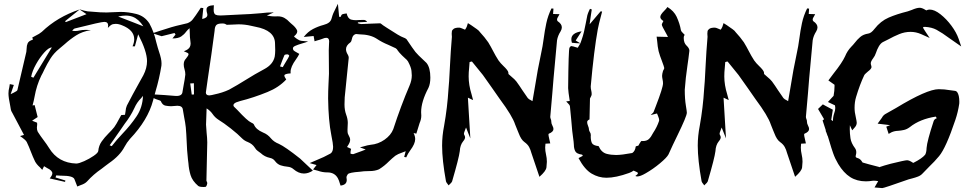

<svg xmlns="http://www.w3.org/2000/svg" viewBox="-20 -886 5009 996"><path d="M393.1 -836.9 317.4 -775.9 321.8 -771.5Q411.6 -805.7 428.7 -812.5ZM723.6 -749.5Q699.7 -786.6 668.9 -798.8Q652.3 -805.2 632.3 -805.2Q614.3 -805.2 592.8 -800.3Q628.4 -786.1 665 -772.5ZM153.3 -482.9 249 -640.1Q232.9 -639.6 209.7 -613.8Q186.5 -587.9 166.7 -552.5Q147 -517.1 141.6 -487.8ZM559.6 -127.9Q585.4 -161.1 615.7 -192.9Q656.7 -235.4 688.2 -282.2Q719.7 -329.1 721.7 -388.7L711.9 -376.5Q689.9 -355 676.8 -324.7Q657.2 -282.7 627 -244.1Q616.2 -229.5 606.9 -214.8L566.9 -157.7L548.8 -132.3ZM376 -37.6Q390.1 -38.1 416.7 -50Q443.4 -62 465.8 -77.4Q488.3 -92.8 489.7 -102.5Q492.2 -130.4 507.3 -151.9Q522.5 -173.3 542 -192.9Q558.6 -209 572.8 -226.6Q585 -244.1 596.2 -266.1L608.9 -289.1L628.4 -290.5L631.3 -308.1Q632.3 -325.2 638.2 -338.4Q668.9 -397.9 702.1 -457L723.6 -495.6Q742.7 -532.7 742.7 -568.8Q742.7 -619.1 696.8 -708Q686 -670.4 679.7 -645.5H667.5Q676.3 -665.5 676.3 -682.6Q676.3 -730 612.8 -754.9Q595.2 -762.2 580.1 -762.2Q576.7 -762.2 566.4 -760.7Q556.2 -759.3 539.6 -741.2Q541 -748 541 -753.4Q541 -772.5 521 -772.5Q503.9 -772.5 370.1 -738.8Q368.2 -738.3 365.7 -737.5Q363.3 -736.8 357.9 -730.5L354.5 -726.1Q362.3 -725.1 369.6 -725.1Q381.3 -725.1 390.6 -727.5Q405.3 -731 425.8 -731Q431.2 -731 438 -730.5Q444.8 -730 452.1 -730Q406.7 -722.7 375 -702.4Q343.3 -682.1 315.9 -657.2Q302.2 -645 288.1 -633.8Q259.3 -610.4 241.7 -582.3Q224.1 -554.2 210 -524.9Q202.6 -508.3 193.8 -492.7Q169.4 -441.9 159.7 -386.2Q155.3 -362.3 148.9 -338.9Q152.8 -339.4 156.7 -340.3L159.7 -340.8L175.3 -278.8L146.5 -259.8Q165.5 -251.5 172.4 -249.5L172.9 -240.2L171.4 -223.6Q171.4 -211.4 175.8 -202.6Q190.4 -179.7 206.3 -158.9Q222.2 -138.2 234.9 -117.7Q282.2 -40.5 376 -37.6ZM393.1 -836.9Q393.6 -836.9 393.6 -837.4Q417.5 -829.6 434.6 -827.1L465.8 -824.7Q499.5 -821.3 532.7 -821.3Q550.8 -821.3 569.3 -822.8Q587.9 -824.2 606 -824.2Q644.5 -824.2 687.3 -813.5Q730 -802.7 754.9 -764.6Q779.3 -719.7 790 -669.4L798.3 -639.2L804.7 -618.7Q817.9 -580.6 817.9 -557.6Q817.9 -551.3 817.4 -545.4Q806.6 -478 786.6 -411.1L773.9 -364.3Q747.1 -263.2 654.3 -165.5Q637.7 -146.5 626 -124.5Q602.1 -78.6 545.4 -39.6Q535.6 -32.7 526.4 -25.4Q517.1 -18.1 506.8 -10.3Q464.4 18.6 431.2 55.7Q419.9 67.4 398.9 74.2Q389.2 77.6 380.9 81.5Q376 70.8 372.8 60.5Q369.6 50.3 365.7 42.5Q357.4 25.4 300.3 25.4H296.4Q283.7 24.9 271.5 23.9Q270.5 29.3 268.1 34.7L319.3 50.3L317.4 57.6L237.8 39.6Q251.5 23.4 251.5 13.2Q251.5 -1.5 224.6 -14.2Q215.8 -18.6 208.5 -23.9L199.2 -4.9L186.5 -18.6Q170.9 -32.2 162.1 -47.9Q149.9 -73.2 140.1 -99.1Q130.4 -125 118.7 -149.4Q111.8 -160.6 97.7 -170.4Q90.8 -174.8 84 -180.2L104.5 -186L90.8 -211.9Q66.4 -256.8 43 -302.2Q42.5 -302.2 42.5 -302.7Q37.6 -310.5 36.1 -318.8Q34.7 -327.1 33.2 -335.9Q23.9 -379.9 23.9 -401.4Q23.9 -417.5 28.3 -433.6Q29.8 -441.4 30.8 -449.7L51.8 -445.3L35.2 -397.5Q43 -401.9 51.3 -405.3Q68.8 -413.6 70.3 -418.9Q75.7 -439 116.7 -617.2Q118.2 -626 118.2 -634.8Q118.2 -648.9 123.5 -661.4Q128.9 -673.8 150.4 -680.2Q150.4 -685.5 147.5 -690.4V-691.4Q156.7 -696.8 165.5 -701.2Q184.1 -710 196.8 -720.7Q277.3 -798.3 393.1 -836.9ZM393.1 -836.9 392.6 -837.4H393.1Z M1446.8 -537.6 1454.6 -551.3Q1480.5 -593.3 1480.5 -596.2Q1480.5 -597.2 1479.2 -599.1Q1478 -601.1 1475.8 -602.5Q1473.6 -604 1472.2 -604Q1456.5 -604 1455.1 -599.1Q1444.3 -573.7 1432.6 -541.5ZM1065.9 -391.1Q1071.3 -391.1 1078.1 -392.8Q1085 -394.5 1091.8 -396Q1134.3 -404.8 1168.5 -420.9Q1212.9 -445.3 1254.9 -471.7Q1301.3 -501 1350.6 -527.3Q1397 -551.8 1405.3 -593.3Q1407.7 -609.4 1407.7 -626Q1407.7 -634.3 1407.2 -642.8Q1406.7 -651.4 1406.7 -660.2Q1406.2 -728.5 1305.7 -747.1L1283.2 -752Q1250.5 -759.8 1217.3 -759.8Q1200.7 -759.8 1182.6 -758.3L1156.2 -757.3Q1155.3 -757.8 1153.3 -759Q1151.4 -760.3 1147.2 -762.2Q1143.1 -764.2 1132.8 -764.2Q1108.4 -764.2 1101.1 -754.9Q1093.8 -745.6 1093.3 -726.6Q1077.1 -602.5 1058.6 -481.9Q1047.9 -411.1 1047.9 -406.2Q1047.9 -391.1 1065.9 -391.1ZM974.6 -395.5 986.3 -396 985.8 -454.1 966.8 -453.1ZM1035.6 84Q1015.6 84 1008.3 78.6Q977.5 52.2 968.5 22.2Q959.5 -7.8 957.5 -39.1Q956.5 -48.8 955.1 -58.1Q949.7 -106.4 948.2 -154.8Q946.8 -189.9 943.8 -225.1Q940.9 -251 935.5 -276.9Q931.6 -296.4 928.7 -316.4Q926.8 -337.4 899.9 -337.4Q894.5 -337.4 887.7 -336.4Q877.4 -335 867.7 -335Q854.5 -335 838.6 -337.9Q822.8 -340.8 814.5 -360.8Q812.5 -364.7 796.6 -369.1Q780.8 -373.5 765.6 -384.8L758.3 -389.2Q758.3 -389.6 758.8 -389.6Q761.2 -393.6 764.2 -397Q840.3 -393.1 885.7 -388.7L895.5 -388.2Q925.3 -388.2 926.8 -410.2Q929.2 -428.2 933.1 -446.8Q938.5 -473.1 941.4 -499.5Q941.4 -513.2 937.3 -526.4Q933.1 -539.6 933.1 -551.8Q933.1 -570.3 944.8 -582Q958 -598.1 958 -604.5Q958 -605 957 -608.2Q956.1 -611.3 933.6 -620.1Q957 -628.4 964.4 -641.6Q968.8 -649.9 968.8 -660.2Q968.8 -665.5 967.8 -670.9Q964.4 -693.4 964.4 -717.3L963.4 -739.7Q953.1 -731.4 945.3 -721.2Q935.5 -707.5 920.2 -697Q904.8 -686.5 874.5 -686.5L890.6 -707L885.3 -714.8L818.4 -698.2Q810.1 -701.2 771 -713.4Q789.6 -719.2 806.2 -725.1Q878.4 -749 913.1 -756.3Q933.1 -760.3 952.1 -765.6Q970.2 -772.5 980 -785.6Q996.1 -806.6 1010.3 -828.6Q1015.6 -837.4 1021.5 -845.7L1034.7 -844.2L1028.8 -787.6Q1055.7 -792.5 1055.7 -809.1Q1055.7 -813.5 1053.5 -820.3Q1051.3 -827.1 1051.3 -836.9Q1051.3 -857.4 1089.4 -858.9Q1088.4 -850.1 1088.4 -834.5Q1088.4 -814.9 1098.6 -809.6Q1106.4 -805.7 1122.6 -805.7L1137.7 -806.2Q1179.7 -809.1 1222.2 -810.5Q1279.8 -812.5 1332.5 -817.4Q1364.7 -821.8 1400.4 -821.8L1364.3 -805.2Q1373 -804.2 1380.4 -802.7Q1392.1 -800.8 1408.7 -800.8L1419.9 -801.3Q1440.9 -801.3 1455.8 -792.7Q1470.7 -784.2 1481.9 -771.5Q1485.4 -768.6 1488.5 -765.4Q1491.7 -762.2 1496.1 -758.8Q1512.2 -745.6 1520 -731Q1522 -727.1 1522 -723.1Q1522 -710.9 1505.4 -697.8Q1505.4 -696.3 1509.5 -692.6Q1513.7 -689 1520.3 -684.3Q1526.9 -679.7 1533.4 -676.8Q1540 -673.8 1556.2 -672.9Q1565.4 -672.4 1578.6 -670.9Q1563.5 -665 1545.9 -660.2Q1525.4 -654.3 1511.2 -647.9Q1499.5 -642.6 1499.5 -635.3Q1499.5 -633.3 1501 -627.7Q1502.4 -622.1 1532.7 -606.4Q1525.4 -591.8 1515.1 -577.6Q1487.3 -539.6 1487.3 -512.7L1487.8 -505.4Q1455.1 -503.4 1455.1 -494.1Q1455.1 -487.8 1464.8 -473.6Q1425.8 -432.1 1367.7 -408.7Q1295.9 -379.4 1225.6 -361.8Q1217.3 -359.4 1205.1 -355Q1190.9 -348.1 1190.9 -340.3Q1190.9 -336.9 1193.4 -333Q1199.2 -328.1 1210.9 -315.9Q1264.2 -258.3 1282.7 -250.5Q1293.9 -246.1 1297.4 -239.7Q1307.6 -214.4 1344.2 -198.7Q1369.1 -189 1386.2 -167.5Q1400.9 -149.9 1426.8 -139.6Q1459 -125 1536.6 -63.5L1603 -1Q1579.6 14.2 1556.6 14.2Q1528.8 14.2 1502 -8.8Q1490.2 -19.5 1471.4 -21.2Q1452.6 -22.9 1436 -28.3Q1419.4 -33.7 1406.7 -50.3Q1397.5 -63.5 1380.4 -66.9Q1352.5 -72.8 1333 -91.3Q1324.7 -97.7 1316.4 -103.5Q1308.1 -109.4 1302.2 -119.6Q1289.6 -139.6 1265.1 -149.4Q1249 -155.3 1236.3 -167.5Q1214.8 -189.9 1177.2 -219.5Q1139.6 -249 1114.3 -264.2Q1095.2 -276.4 1083.3 -293.9Q1071.3 -311.5 1051.8 -323.7L1048.8 -239.7Q1049.8 -218.8 1051.8 -197.3Q1054.7 -172.4 1055.2 -147.5Q1054.7 -97.2 1050.8 51.3Q1051.3 54.2 1053.2 57.4Q1055.2 60.5 1055.2 64.5Q1052.2 81.5 1045.9 83.5Q1041 84 1035.6 84Z M1746.6 76.7 1742.7 64.9Q1739.3 51.3 1732.9 39.1Q1716.3 8.3 1678.2 8.3H1675.8Q1652.8 8.3 1628.4 -0.5Q1616.7 -3.9 1604 -6.8Q1614.3 -19 1622.1 -29.8Q1604 -34.7 1586.4 -40Q1604 -47.9 1620.6 -54.7Q1661.1 -70.8 1694.8 -89.8Q1708 -98.6 1708 -124.5Q1708 -139.2 1698.7 -185.1Q1683.6 -261.2 1682.1 -375Q1682.1 -412.6 1684.1 -450.7L1686.5 -503.4Q1686.5 -534.7 1686 -565.2Q1685.5 -595.7 1685.5 -625.5Q1685.5 -644.5 1687 -663.1L1687.5 -670.9Q1687.5 -689.9 1672.4 -689.9Q1664.1 -689.9 1650.9 -684.1Q1639.6 -679.7 1626 -676.3L1611.8 -671.9Q1608.4 -689 1606.9 -699.2L1555.7 -694.3Q1576.7 -721.2 1603 -735.1Q1629.4 -749 1658.7 -756.8Q1675.8 -761.2 1686.5 -769.3Q1697.3 -777.3 1701.2 -793.9Q1707 -816.4 1720.7 -841.3L1732.9 -866.2L1739.3 -798.8L1747.1 -798.3L1749 -803.2Q1751.5 -810.1 1755.9 -812Q1760.3 -814 1778.3 -816.4Q1784.2 -789.1 1802.2 -784.2Q1814 -781.2 1827.1 -781.2Q1835 -781.2 1843.3 -782.2L1867.7 -782.7Q1876.5 -782.7 1884.8 -772.5L1836.9 -770L1835.9 -765.6Q1849.1 -761.2 1854.5 -761.2Q1877.4 -761.7 1900.4 -763.2L1951.7 -765.1Q1953.6 -765.1 1955.6 -763.7Q1962.9 -756.8 1987.8 -741.2Q2054.7 -697.3 2071.8 -691.9Q2082.5 -688.5 2088.9 -682.6Q2122.6 -632.3 2135.3 -616.2Q2151.4 -597.7 2169.9 -581.1Q2181.6 -570.3 2192.4 -559.6Q2212.4 -535.2 2212.4 -483.4Q2212.4 -451.2 2202.6 -430.2Q2164.6 -358.4 2164.6 -304.2Q2164.6 -294.9 2165.5 -286.1Q2165.5 -267.1 2156.7 -247.6Q2147.5 -219.7 2139.6 -192.4L2138.7 -192.9Q2129.9 -194.3 2125.5 -195.8Q2133.8 -179.2 2133.8 -164.6Q2133.8 -140.1 2108.4 -106.4Q2095.2 -88.4 2087.4 -69.8Q2085.4 -69.8 2076.7 -71.8Q2078.1 -76.2 2084.5 -101.6Q2073.7 -97.2 2064 -93.8Q2044.4 -87.4 2030.8 -78.1Q2013.7 -64.5 1998 -49.3Q1974.6 -25.4 1946.3 -7.8Q1925.3 1.5 1897 1.5H1894Q1880.9 1.5 1868.2 2.4L1846.7 4.9Q1791 8.8 1784.2 17.8Q1777.3 26.9 1777.3 35.2L1777.8 38.1Q1778.8 43 1778.8 47.4Q1778.8 73.2 1746.6 76.7ZM1812.5 -86.4Q1833.5 -93.3 1856.9 -102.5Q1866.2 -106.4 1877 -110.4L1847.2 -121.6Q1857.9 -124 1867.7 -127Q1886.2 -132.8 1901.9 -134.8Q1941.9 -138.2 1974.9 -161.4Q2007.8 -184.6 2020 -215.8Q2060.1 -338.4 2104.5 -441.9Q2116.2 -469.2 2116.2 -494.6Q2116.2 -500.5 2114.5 -518.6Q2112.8 -536.6 2096.7 -566.9Q2091.3 -575.7 2082 -583L2065.4 -598.6Q2049.8 -614.3 2043.9 -623Q2039.6 -631.3 2032.7 -635.7Q2014.2 -645 1994.6 -653.3Q1961.9 -666.5 1934.1 -685.1Q1900.9 -707 1843.3 -708L1828.1 -709.5Q1823.7 -709.5 1818.4 -706.1Q1808.6 -699.7 1805.9 -685.1Q1803.2 -670.4 1797.4 -666Q1774.9 -649.9 1774.9 -630.9Q1774.9 -617.2 1784.2 -602.5Q1789.1 -594.7 1789.1 -586.4Q1789.1 -580.6 1780.8 -505.4Q1775.9 -459.5 1771.5 -413.1Q1767.1 -383.3 1767.1 -344.2Q1767.1 -314.9 1775.6 -291.7Q1784.2 -268.6 1784.2 -248.5Q1784.2 -239.7 1783.4 -230.7Q1782.7 -221.7 1782.7 -213.4Q1782.7 -209 1783 -200.9Q1783.2 -192.9 1789.1 -183.1Q1796.4 -170.9 1796.4 -160.6Q1796.4 -147.9 1784.2 -129.9L1780.3 -123.5L1801.3 -113.8Q1797.9 -102.1 1797.9 -89.8Q1798.3 -88.9 1801.3 -87.9Q1805.7 -86.4 1810.1 -86.4Z M2307.1 75.7 2302.2 68.8Q2295.9 62 2293.5 54.7Q2273.4 -56.2 2273.4 -130.4Q2273.4 -181.2 2283.7 -232.9Q2300.8 -328.6 2306.6 -425.3Q2309.1 -442.4 2314.5 -549.8Q2317.9 -619.6 2323.7 -688.5L2324.2 -694.8Q2324.2 -698.2 2323.7 -702.4Q2323.2 -706.5 2323.2 -711.4Q2323.2 -716.3 2324.2 -723.4Q2325.2 -730.5 2333.7 -736.6Q2342.3 -742.7 2362.3 -742.7Q2368.7 -742.2 2378.4 -737.8L2392.6 -731.9V-732.4L2396 -737.3Q2401.4 -744.6 2405.3 -759.8L2407.2 -766.1Q2423.8 -756.3 2439 -745.1Q2456.5 -733.4 2463.9 -726.6L2470.2 -718.8Q2493.7 -693.8 2512.7 -666.5Q2526.4 -644 2538.1 -621.1Q2550.8 -596.2 2565.9 -572.8Q2576.7 -557.6 2590.8 -544.4Q2614.3 -522 2616.7 -511.7Q2617.7 -506.3 2617.7 -502Q2626.5 -493.7 2634.3 -487.3Q2649.4 -475.1 2658.7 -463.4Q2674.8 -441.4 2689.5 -418.5Q2703.1 -397.9 2717.8 -377.4Q2723.6 -370.6 2733.9 -366.2L2742.2 -361.3L2755.4 -438Q2768.6 -523.4 2786.6 -606.9Q2795.4 -646.5 2800.5 -686.5Q2805.7 -726.6 2814 -765.6Q2822.3 -804.7 2840.8 -842.3Q2842.8 -842.3 2845.5 -841.8Q2848.1 -841.3 2851.1 -841.3Q2851.1 -834 2849.1 -813.5L2882.3 -812.5L2878.4 -804.7Q2869.6 -791 2869.6 -785.2Q2869.6 -778.8 2873 -775.9Q2894.5 -761.7 2894.5 -744.1Q2894.5 -734.4 2888.2 -723.6Q2873.5 -700.7 2869.6 -676.8Q2859.9 -578.6 2851.6 -480.5L2845.2 -402.3Q2836.9 -313 2834.5 -279.8Q2834.5 -274.4 2837.2 -268.3Q2839.8 -262.2 2839.8 -256.3V-254.9Q2839.8 -245.1 2845.5 -234.6Q2851.1 -224.1 2851.1 -216.8Q2851.1 -202.1 2827.1 -192.4Q2825.2 -191.4 2825.2 -187Q2825.2 -185.1 2826.2 -179.4Q2827.1 -173.8 2829.8 -162.6Q2832.5 -151.4 2834.5 -142.1L2809.6 -140.6Q2808.1 -130.9 2808.1 -120.6Q2808.1 -103 2812.5 -84.5Q2816.9 -65.9 2816.9 -46.9Q2816.9 -37.1 2814.7 -17.8Q2812.5 1.5 2778.3 31.2L2736.3 -93.3Q2732.4 -108.9 2724.9 -123Q2717.3 -137.2 2700.2 -149.4Q2683.1 -161.6 2670.9 -194.3L2664.1 -210.9Q2657.7 -225.1 2652.3 -240.2Q2638.2 -284.2 2572.8 -372.1Q2545.9 -409.7 2532.2 -430.2Q2509.3 -463.9 2484.9 -497.1Q2478.5 -505.4 2428.2 -566.9Q2424.8 -566.9 2416 -564L2413.6 -533.2Q2411.1 -511.2 2411.1 -489.7Q2411.1 -445.3 2426.3 -396.5L2434.1 -366.7L2407.2 -379.4L2419.9 -168L2397.5 -224.6L2391.6 -209Q2386.7 -197.3 2386.7 -192.4Q2386.7 -189.9 2387.7 -187.5Q2392.6 -180.2 2392.6 -173.8Q2392.6 -164.6 2382.8 -153.3Q2366.7 -133.8 2365.2 -102.1Q2360.8 -66.4 2325.2 55.2Q2321.8 62.5 2313.5 69.3Q2310.1 72.3 2307.1 75.7Z M2990.7 -661.1Q2969.7 -661.6 2946.8 -664.1Q2943.8 -674.3 2943.8 -682.6Q2943.8 -715.3 2997.1 -723.6L2966.3 -675.8ZM3126 36.1Q3085.4 36.1 3049.1 14.6Q3012.7 -6.8 2981 -65.9Q2987.8 -68.8 3003.4 -77.6Q3002.4 -79.1 3001.2 -81.5Q3000 -84 2998.5 -84Q2970.2 -87.9 2963.6 -102.5Q2957 -117.2 2957 -133.3Q2957 -140.1 2955.6 -150.9Q2947.3 -207 2943.4 -263.7Q2940.4 -299.3 2936.5 -335Q2934.6 -342.8 2925.3 -351.1Q2920.9 -355 2917 -359.9L2935.5 -362.3Q2927.7 -411.6 2927.2 -428.7Q2929.2 -628.4 2934.1 -638.2Q2938.5 -646 2942.9 -647Q2953.1 -646 2965.3 -641.6Q2970.7 -639.6 2977.1 -638.2L2990.7 -661.1L2997.1 -679.2Q3004.4 -699.7 3009.5 -721.4Q3014.6 -743.2 3018.6 -764.9Q3022.5 -786.6 3026.9 -807.1Q3030.3 -818.8 3035.6 -830.1L3040.5 -840.3L3049.8 -836.9Q3047.4 -817.9 3043.9 -797.9L3038.6 -759.8L3095.7 -827.1L3103.5 -826.2L3096.2 -797.9Q3087.4 -766.1 3081.1 -734.4Q3061.5 -627.9 3044.4 -438Q3044.4 -426.3 3046.9 -417Q3049.3 -407.7 3049.3 -397.9Q3049.3 -393.6 3047.4 -388.9Q3045.4 -384.3 3043.5 -380.9Q3041.5 -377.4 3040.5 -375Q3039.1 -323.7 3038.1 -266.6Q3025.9 -261.2 3025.9 -252.9Q3025.9 -243.7 3030.5 -233.2Q3035.2 -222.7 3035.6 -211.9Q3036.6 -206.5 3040 -201.2Q3044.9 -194.3 3044.9 -184.6L3044.4 -178.2Q3044.4 -157.7 3050.3 -144.5Q3056.2 -131.3 3085.4 -127.9Q3099.6 -95.2 3127.4 -87.9Q3150.4 -82 3175.8 -82Q3204.6 -82 3259.8 -92.3Q3274.9 -102.1 3277.8 -126Q3278.8 -127.9 3291.5 -130.4Q3294.4 -134.8 3296.9 -140.1Q3305.7 -154.8 3307.6 -154.8L3314.9 -154.3Q3335 -154.3 3346.2 -164.8Q3357.4 -175.3 3368.2 -196.8Q3388.2 -226.6 3398.9 -258.8L3399.4 -263.7Q3399.4 -267.1 3397.9 -272.2Q3396.5 -277.3 3393.6 -284.2Q3390.6 -291 3388.2 -297.4Q3380.9 -295.9 3355.5 -289.1L3363.3 -296.9Q3369.1 -301.3 3370.6 -305.2L3381.8 -334.5Q3419.4 -431.6 3419.4 -453.6Q3419.4 -462.9 3417.2 -472.9Q3415 -482.9 3414.6 -492.2Q3415 -503.4 3418.5 -514.6Q3418.5 -517.6 3422.1 -523.4Q3425.8 -529.3 3425.8 -533.2Q3425.8 -537.6 3413.1 -571.3Q3403.3 -595.7 3396.5 -620.6Q3391.1 -645 3389.2 -671.4L3386.2 -695.8L3445.3 -694.3L3435.1 -713.4Q3413.1 -751.5 3413.1 -758.3Q3413.1 -762.2 3421.4 -776.9Q3405.3 -787.1 3405.3 -797.9Q3405.3 -809.6 3425.3 -829.6Q3435.5 -839.4 3442.4 -849.6Q3476.1 -829.1 3490.2 -798.8Q3506.8 -762.2 3512.2 -729.5Q3515.1 -720.7 3524.4 -712.9L3532.2 -704.6Q3526.9 -701.2 3526.9 -688.5Q3526.9 -663.1 3541.5 -649.4Q3556.2 -635.7 3556.2 -623Q3551.8 -583.5 3545.9 -544.4Q3536.6 -482.4 3532.2 -420.4Q3532.2 -372.6 3538.1 -337.4Q3543 -308.1 3543 -301.3Q3543 -283.7 3493.7 -182.6Q3469.7 -133.8 3447.8 -85Q3439.5 -68.8 3403.6 -38.8Q3367.7 -8.8 3329.1 13.2Q3301.3 29.3 3286.1 29.3Q3280.3 29.3 3275.9 26.9Q3289.1 18.1 3289.1 12.7Q3289.1 9.8 3285.6 7.6Q3282.2 5.4 3276.4 3.4Q3270.5 1.5 3266.6 -1Q3257.3 6.3 3243.7 11.2Q3174.8 36.1 3126 36.1Z M3633.3 75.7 3628.4 68.8Q3622.1 62 3619.6 54.7Q3599.6 -56.2 3599.6 -130.4Q3599.6 -181.2 3609.9 -232.9Q3627 -328.6 3632.8 -425.3Q3635.3 -442.4 3640.6 -549.8Q3644 -619.6 3649.9 -688.5L3650.4 -694.8Q3650.4 -698.2 3649.9 -702.4Q3649.4 -706.5 3649.4 -711.4Q3649.4 -716.3 3650.4 -723.4Q3651.4 -730.5 3659.9 -736.6Q3668.5 -742.7 3688.5 -742.7Q3694.8 -742.2 3704.6 -737.8L3718.8 -731.9V-732.4L3722.2 -737.3Q3727.5 -744.6 3731.4 -759.8L3733.4 -766.1Q3750 -756.3 3765.1 -745.1Q3782.7 -733.4 3790 -726.6L3796.4 -718.8Q3819.8 -693.8 3838.9 -666.5Q3852.5 -644 3864.3 -621.1Q3877 -596.2 3892.1 -572.8Q3902.8 -557.6 3917 -544.4Q3940.4 -522 3942.9 -511.7Q3943.8 -506.3 3943.8 -502Q3952.6 -493.7 3960.4 -487.3Q3975.6 -475.1 3984.9 -463.4Q4001 -441.4 4015.6 -418.5Q4029.3 -397.9 4043.9 -377.4Q4049.8 -370.6 4060.1 -366.2L4068.4 -361.3L4081.5 -438Q4094.7 -523.4 4112.8 -606.9Q4121.6 -646.5 4126.7 -686.5Q4131.8 -726.6 4140.1 -765.6Q4148.4 -804.7 4167 -842.3Q4168.9 -842.3 4171.6 -841.8Q4174.3 -841.3 4177.2 -841.3Q4177.2 -834 4175.3 -813.5L4208.5 -812.5L4204.6 -804.7Q4195.8 -791 4195.8 -785.2Q4195.8 -778.8 4199.2 -775.9Q4220.7 -761.7 4220.7 -744.1Q4220.7 -734.4 4214.4 -723.6Q4199.7 -700.7 4195.8 -676.8Q4186 -578.6 4177.7 -480.5L4171.4 -402.3Q4163.1 -313 4160.6 -279.8Q4160.6 -274.4 4163.3 -268.3Q4166 -262.2 4166 -256.3V-254.9Q4166 -245.1 4171.6 -234.6Q4177.2 -224.1 4177.2 -216.8Q4177.2 -202.1 4153.3 -192.4Q4151.4 -191.4 4151.4 -187Q4151.4 -185.1 4152.3 -179.4Q4153.3 -173.8 4156 -162.6Q4158.7 -151.4 4160.6 -142.1L4135.7 -140.6Q4134.3 -130.9 4134.3 -120.6Q4134.3 -103 4138.7 -84.5Q4143.1 -65.9 4143.1 -46.9Q4143.1 -37.1 4140.9 -17.8Q4138.7 1.5 4104.5 31.2L4062.5 -93.3Q4058.6 -108.9 4051 -123Q4043.5 -137.2 4026.4 -149.4Q4009.3 -161.6 3997.1 -194.3L3990.2 -210.9Q3983.9 -225.1 3978.5 -240.2Q3964.4 -284.2 3898.9 -372.1Q3872.1 -409.7 3858.4 -430.2Q3835.4 -463.9 3811 -497.1Q3804.7 -505.4 3754.4 -566.9Q3751 -566.9 3742.2 -564L3739.7 -533.2Q3737.3 -511.2 3737.3 -489.7Q3737.3 -445.3 3752.4 -396.5L3760.3 -366.7L3733.4 -379.4L3746.1 -168L3723.6 -224.6L3717.8 -209Q3712.9 -197.3 3712.9 -192.4Q3712.9 -189.9 3713.9 -187.5Q3718.8 -180.2 3718.8 -173.8Q3718.8 -164.6 3709 -153.3Q3692.9 -133.8 3691.4 -102.1Q3687 -66.4 3651.4 55.2Q3647.9 62.5 3639.6 69.3Q3636.2 72.3 3633.3 75.7Z M4556.6 89.8 4546.9 88.9Q4541.5 87.9 4516.6 86.4L4535.6 53.7Q4523.4 51.3 4513.2 51.3Q4509.3 51.3 4505.9 51.8Q4487.8 54.7 4471.7 54.7Q4425.3 54.7 4390.6 32.7Q4356 10.7 4328.1 -35.6Q4311.5 -63.5 4301.8 -91.6Q4292 -119.6 4284.2 -147Q4279.3 -164.1 4273.9 -180.7L4273.4 -180.2Q4266.1 -201.7 4262.7 -208L4264.2 -209L4247.1 -261.2L4254.9 -267.6L4223.6 -320.8L4248.5 -344.7L4263.2 -336.4L4300.3 -316.9L4298.8 -307.1Q4294.9 -285.6 4292 -264.2L4300.8 -257.8Q4300.8 -278.8 4307.1 -297.4Q4313 -312.5 4313 -326.2Q4313 -333 4311.5 -339.4L4274.9 -356.9Q4290.5 -375 4295.9 -379.9Q4303.2 -387.2 4304.2 -388.7Q4309.1 -415 4309.1 -438.5V-446.3Q4289.6 -459.5 4277.3 -468.8L4304.7 -505.4Q4348.6 -560.5 4363.8 -593.8Q4375 -621.6 4396 -643.6Q4405.3 -652.8 4414.6 -664.6Q4426.3 -680.2 4442.4 -694.1Q4458.5 -708 4484.4 -711.9Q4499.5 -713.9 4516.6 -736.3Q4548.3 -776.9 4590.3 -794.9Q4632.3 -813 4689 -827.1Q4699.2 -830.1 4710 -834.5Q4735.4 -845.7 4751 -845.7Q4763.2 -845.7 4780.8 -834.5Q4783.2 -833.5 4785.2 -832Q4793 -836.4 4802.7 -836.4Q4827.6 -836.4 4858.6 -812Q4889.6 -787.6 4915.5 -752.7Q4941.4 -717.8 4953.1 -684.1L4966.3 -645Q4917 -678.7 4901.9 -689.9Q4870.1 -713.9 4838.4 -731.4Q4814 -744.6 4778.8 -746.6Q4768.6 -746.6 4768.6 -744.6Q4768.6 -743.2 4769.5 -739.7Q4772 -734.4 4802.7 -689L4758.3 -709Q4731.4 -720.7 4703.6 -720.7Q4673.3 -720.7 4644.8 -709Q4616.2 -697.3 4588.9 -682.1L4559.6 -667.5Q4547.9 -661.1 4538.6 -644.8Q4529.3 -628.4 4524.2 -612.1Q4519 -595.7 4509.3 -583.5Q4497.1 -567.4 4497.1 -557.6Q4497.1 -552.2 4499.5 -545.9Q4501 -542 4501 -538.6Q4501 -533.7 4496.3 -527.8Q4491.7 -522 4482.4 -515.1Q4477.5 -510.7 4471.7 -505.6Q4465.8 -500.5 4463.4 -496.1Q4440.4 -447.8 4420.9 -382.8Q4413.1 -357.4 4413.1 -326.7Q4413.1 -303.7 4419.4 -278.3Q4424.3 -255.4 4424.3 -249.5Q4424.3 -236.8 4415 -226.1L4400.9 -210L4388.7 -236.3L4388.2 -216.3Q4388.2 -194.3 4391.8 -168.9Q4395.5 -143.6 4415.5 -117.2Q4421.9 -108.4 4421.9 -96.2Q4421.9 -88.9 4420.2 -83.5Q4418.5 -78.1 4418.5 -75.2Q4418.5 -73.2 4419.9 -70.6Q4421.4 -67.9 4433.1 -64.5Q4444.3 -60.1 4452.6 -45.9Q4453.6 -43.9 4454.6 -43Q4480 -35.2 4540 -20L4540.5 -18.6Q4552.2 -22.5 4568.4 -27.6Q4584.5 -32.7 4600.6 -36.6Q4673.8 -54.7 4685.5 -54.7Q4696.3 -54.7 4713.9 -43Q4715.8 -41.5 4717.3 -41L4719.7 -42Q4763.2 -64 4779.3 -83.5Q4786.1 -95.7 4786.6 -118.2Q4789.1 -153.8 4823.7 -258.8Q4828.6 -269.5 4839.4 -272.5L4834.5 -281.2Q4752.4 -268.6 4699.7 -226.6Q4684.6 -215.3 4669.4 -211.9Q4654.3 -208.5 4640.1 -207.5Q4620.1 -207 4604.5 -199.7L4589.8 -191.4L4577.6 -229L4597.7 -236.8L4532.7 -244.6Q4550.8 -268.6 4554.7 -274.9Q4561 -287.1 4571.8 -293.9L4628.9 -326.2Q4789.1 -423.3 4849.6 -423.3Q4878.9 -423.3 4909.2 -418L4934.6 -414.6Q4939.9 -414.6 4945.3 -408.2Q4956.5 -392.6 4956.5 -357.9Q4956.5 -352.5 4956.1 -348.1Q4949.7 -304.7 4936 -264.2Q4887.2 -118.7 4851.6 -76.2Q4827.6 -47.4 4801.3 -22.5Q4783.2 -4.9 4766.1 13.7Q4756.3 24.4 4742.4 29.8Q4728.5 35.2 4713.4 39.1Q4702.6 41.5 4693.4 44.4Q4564.9 89.8 4556.6 89.8Z"/></svg>

Font: Unutterable
Style: Regular
Weight: 400
Designer: GGBotNet
Foundry: f0n7.com
Version: 1.00